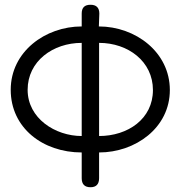

<svg xmlns="http://www.w3.org/2000/svg" viewBox="-20 -786 758 806"><path d="M323 -215C212 -215 96 -289 96 -409C96 -529 202 -606 323 -606ZM396 -606C518 -606 622 -528 622 -408C622 -287 517 -215 396 -215ZM323 -675C170 -675 25 -569 25 -409C25 -249 160 -146 323 -146V-38C323 -13 335 0 360 0C384 0 396 -13 396 -38V-146C548 -146 693 -249 693 -408C693 -567 549 -675 395 -675C397 -727 397 -728 397 -729C397 -754 384 -766 360 -766C335 -766 323 -754 323 -729Z"/></svg>

Font: Numismatica Pro
Style: Regular
Weight: 400
Designer: Chris Hopkins
Foundry: Edward C. D. Hopkins
Version: Version 2.19D